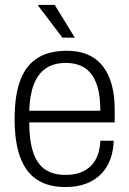

<svg xmlns="http://www.w3.org/2000/svg" viewBox="-20 -743 522 775"><path d="M243 12Q176 12 130.5 -17Q85 -46 62 -107Q39 -168 39 -263Q39 -360 62.5 -420.5Q86 -481 132.5 -509.5Q179 -538 249 -538Q313 -538 355.5 -511.5Q398 -485 420.5 -431.5Q443 -378 443 -298V-249H98Q98 -174 114.5 -126.5Q131 -79 163.5 -58Q196 -37 244 -37Q280 -37 305.5 -47Q331 -57 348.5 -75Q366 -93 375 -119Q384 -145 385 -175H439Q438 -136 426 -102Q414 -68 390 -42.5Q366 -17 329.5 -2.5Q293 12 243 12ZM98 -296H385Q385 -349 375.5 -385.5Q366 -422 348 -445Q330 -468 304 -478.5Q278 -489 246 -489Q197 -489 165 -467Q133 -445 116.5 -402Q100 -359 98 -296ZM282 -591H232L134 -720V-723H201Z"/></svg>

Font: Archivo SemiCondensed ExtraLight
Style: Regular
Weight: 250
Width: 4
Designer: Hector Gatti
Foundry: Omnibus-Type
Version: Version 2.001